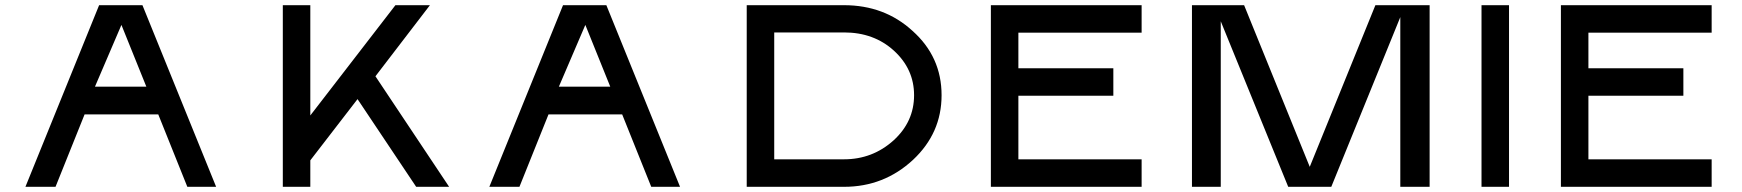

<svg xmlns="http://www.w3.org/2000/svg" viewBox="-20 -720 6714 740"><path d="M702 0 590 -279H306L194 0H78L362 -700H529L813 0ZM346 -386H544L448 -624Z M1711 0H1584L1358 -338L1176 -102V0H1070V-700H1176V-275L1504 -700H1637L1427 -426Z M2490 0 2378 -279H2094L1982 0H1866L2150 -700H2317L2601 0ZM2134 -386H2332L2236 -624Z M3497 -601Q3609 -501 3609 -353Q3609 -207 3499 -104Q3387 0 3233 0H2858V-700H3233Q3389 -700 3497 -601ZM2964 -106H3233Q3343 -106 3424 -179Q3503 -251 3503 -353Q3503 -454 3425 -525Q3348 -595 3233 -595H2964Z M4380 -594H3905V-457H4271V-351H3905V-106H4380V0H3799V-700H4380Z M5377 0V-654L5111 0H4945L4685 -638V0H4574V-700H4775L5028 -77L5281 -700H5490V0Z M5796 -700V0H5690V-700Z M6577 -594H6102V-457H6468V-351H6102V-106H6577V0H5996V-700H6577Z"/></svg>

Font: Teller
Style: Regular
Weight: 400
Version: Version 3.020;FEAKit 1.0